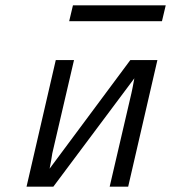

<svg xmlns="http://www.w3.org/2000/svg" viewBox="-20 -696 638 716"><path d="M238 -617 252 -676H598L584 -617ZM79 0 188 -472H256L175 -124Q175 -121 171 -99L165 -67L466 -472H567L458 0H389L470 -348Q471 -351 472.5 -359.5Q474 -368 475 -372L481 -404L179 0Z"/></svg>

Font: Coval
Style: ExtraLight Italic
Weight: 200
Foundry: Context Ltd
Version: Version 001.000